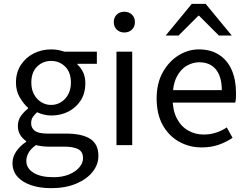

<svg xmlns="http://www.w3.org/2000/svg" viewBox="-20 -755 1286 999"><path d="M246 224Q187 224 141.5 208.5Q96 193 70.5 164Q45 135 45 93Q45 62 64 33.5Q83 5 116 -17V-21Q98 -33 85.5 -52.5Q73 -72 73 -100Q73 -131 90.5 -154Q108 -177 126 -190V-194Q103 -214 83 -248Q63 -282 63 -325Q63 -378 88.5 -417Q114 -456 155.5 -477Q197 -498 246 -498Q266 -498 284 -494.5Q302 -491 315 -486H484V-423H383V-419Q401 -403 412.5 -379Q424 -355 424 -322Q424 -270 400 -232.5Q376 -195 336 -174.5Q296 -154 246 -154Q228 -154 209 -158.5Q190 -163 173 -171Q161 -160 151.5 -147Q142 -134 142 -113Q142 -90 160.5 -75Q179 -60 228 -60H322Q407 -60 449.5 -32.5Q492 -5 492 56Q492 101 462 139Q432 177 376.5 200.5Q321 224 246 224ZM246 -209Q274 -209 297.5 -223.5Q321 -238 335 -264Q349 -290 349 -325Q349 -379 319 -408.5Q289 -438 246 -438Q203 -438 173 -408.5Q143 -379 143 -325Q143 -290 157 -264Q171 -238 194.5 -223.5Q218 -209 246 -209ZM258 167Q304 167 338.5 153Q373 139 392.5 116Q412 93 412 68Q412 34 386.5 21Q361 8 314 8H230Q216 8 199.5 6Q183 4 167 0Q140 19 128.5 40Q117 61 117 82Q117 121 154.5 144Q192 167 258 167Z M586 0V-486H668V0ZM627 -586Q603 -586 587.5 -601Q572 -616 572 -640Q572 -664 587.5 -679Q603 -694 627 -694Q651 -694 666.5 -679Q682 -664 682 -640Q682 -616 666.5 -601Q651 -586 627 -586Z M1029 12Q964 12 910.5 -18.5Q857 -49 826 -105.5Q795 -162 795 -243Q795 -322 827 -379Q859 -436 909 -467Q959 -498 1015 -498Q1077 -498 1120.5 -469.5Q1164 -441 1186 -390Q1208 -339 1208 -270Q1208 -257 1207.5 -245Q1207 -233 1204 -221H854V-286H1134Q1134 -356 1103.5 -393.5Q1073 -431 1016 -431Q983 -431 951 -412.5Q919 -394 898.5 -353Q878 -312 878 -244Q878 -182 899.5 -140Q921 -98 958 -76.5Q995 -55 1039 -55Q1074 -55 1104.5 -65Q1135 -75 1160 -92L1190 -38Q1158 -16 1118.5 -2Q1079 12 1029 12ZM842 -570 978 -735H1050L1186 -570H1119L1016 -673H1012L909 -570Z"/></svg>

Font: Source Sans 3
Style: Regular
Weight: 400
Designer: Paul D. Hunt
Foundry: Adobe
Version: Version 3.046;hotconv 1.0.118;makeotfexe 2.5.65603